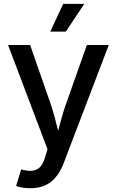

<svg xmlns="http://www.w3.org/2000/svg" viewBox="-20 -783 615 1011"><path d="M64.9 196.3 91.3 108.9 103.5 111.8Q145 123 174.1 109.1Q203.1 95.2 218.3 42.5L230 2.4L22.5 -545.9H138.7L246.6 -235.8Q258.8 -199.7 268.1 -164.6Q277.3 -129.4 286.1 -94.2Q295.4 -129.4 305.2 -164.8Q314.9 -200.2 327.6 -235.8L437.5 -545.9H552.7L315.4 75.7Q290.5 141.1 248.3 174.6Q206.1 208 140.1 208Q114.7 208 95 204.3Q75.2 200.7 64.9 196.3ZM244.6 -616.7 313 -762.7H423.8L326.7 -616.7Z"/></svg>

Font: Inter Medium
Style: Regular
Weight: 500
Designer: Rasmus Andersson
Foundry: rsms
Version: Version 4.001;git-9221beed3